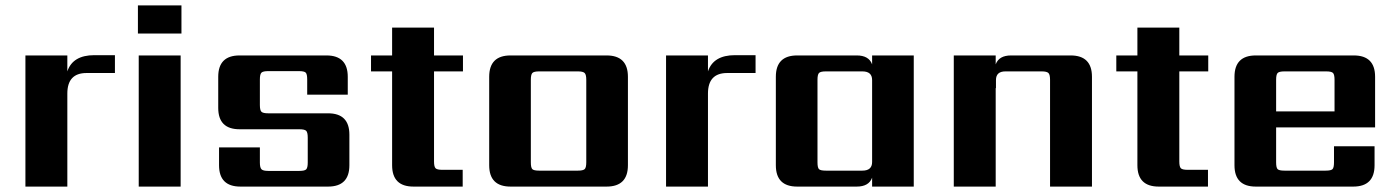

<svg xmlns="http://www.w3.org/2000/svg" viewBox="-20 -690 5164 710"><path d="M329 -486H405V-420H300Q229 -420 229 -344V0H74V-485H229V-426Q249 -486 329 -486Z M648 0H493V-485H648ZM490 -566V-670H651V-566Z M1118 -89V-181Q1118 -200 1112.5 -206Q1107 -212 1087 -212H866Q787 -212 787 -291V-406Q787 -485 866 -485H1187Q1266 -485 1266 -406V-340H1116V-396Q1116 -416 1110.5 -421.5Q1105 -427 1085 -427H972Q953 -427 947 -421.5Q941 -416 941 -396V-302Q941 -282 947 -276.5Q953 -271 972 -271H1193Q1272 -271 1272 -192V-79Q1272 0 1193 0H869Q790 0 790 -79V-145H941V-89Q941 -70 947 -64Q953 -58 972 -58H1087Q1107 -58 1112.5 -64Q1118 -70 1118 -89Z M1692 -426H1585V-93Q1585 -74 1590.5 -68Q1596 -62 1616 -62H1691V0H1509Q1430 0 1430 -79V-426H1352V-485H1430V-588H1585V-485H1692Z M2148 -90V-395Q2148 -414 2142 -420Q2136 -426 2117 -426H1974Q1954 -426 1948.5 -420Q1943 -414 1943 -395V-90Q1943 -70 1948.5 -64.5Q1954 -59 1974 -59H2117Q2136 -59 2142 -64.5Q2148 -70 2148 -90ZM1868 -485H2223Q2302 -485 2302 -406V-79Q2302 0 2223 0H1868Q1789 0 1789 -79V-406Q1789 -485 1868 -485Z M2698 -486H2774V-420H2669Q2598 -420 2598 -344V0H2443V-485H2598V-426Q2618 -486 2698 -486Z M3034 -59H3169Q3205 -59 3205 -91V-394Q3205 -426 3169 -426H3034Q3014 -426 3008.5 -420Q3003 -414 3003 -395V-90Q3003 -70 3008.5 -64.5Q3014 -59 3034 -59ZM3205 -485H3359V0H3205V-33Q3193 0 3148 0H2928Q2849 0 2849 -79V-406Q2849 -485 2928 -485H3148Q3193 -485 3205 -452Z M3719 -485H3939Q4018 -485 4018 -406V0H3863V-395Q3863 -414 3857 -420Q3851 -426 3832 -426H3698Q3663 -426 3663 -394V-364H3662V0H3507V-485H3662V-452Q3674 -485 3719 -485Z M4448 -426H4341V-93Q4341 -74 4346.5 -68Q4352 -62 4372 -62H4447V0H4265Q4186 0 4186 -79V-426H4108V-485H4186V-588H4341V-485H4448Z M4699 -278H4915V-395Q4915 -414 4909.5 -420Q4904 -426 4884 -426H4730Q4710 -426 4704.5 -420Q4699 -414 4699 -395ZM4624 -485H4986Q5065 -485 5065 -406V-219H4699V-90Q4699 -70 4704.5 -64.5Q4710 -59 4730 -59H4882Q4902 -59 4907.5 -64.5Q4913 -70 4913 -90V-149H5063V-79Q5063 0 4984 0H4624Q4545 0 4545 -79V-406Q4545 -485 4624 -485Z"/></svg>

Font: Sarpanch
Style: Bold
Weight: 700
Designer: Manushi Parikh (Devanagari and Latin), Jyotish Sonowal (Devanagari)
Foundry: Indian Type Foundry
Version: Version 2.004;PS 1.0;hotconv 1.0.78;makeotf.lib2.5.61930; tt